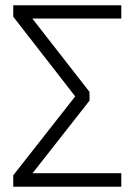

<svg xmlns="http://www.w3.org/2000/svg" viewBox="-20 -705 493 725"><path d="M318 -325 103 -51H438V0H30V-43L264 -341L30 -642V-685H438V-635H102L318 -358Z"/></svg>

Font: Jldddboxgfspflltxgxzjzlszac
Style: Regular
Weight: 300
Designer: Carrois Corporate & Edenspiekermann
Foundry: Carrois Corporate GbR & Edenspiekermann AG
Version: Version 2.001